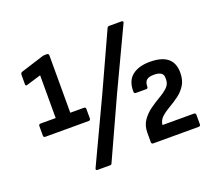

<svg xmlns="http://www.w3.org/2000/svg" viewBox="-120 -853 1188 1051"><g transform="rotate(-20 474.0 -327.5)"><path d="M73 -236Q62 -236 62 -247V-302Q62 -313 73 -313H161V-562L78 -537Q66 -533 66 -544V-598Q66 -611 76 -614L209 -656Q217 -658 224 -658H234Q246 -658 246 -647V-313H325Q336 -313 336 -302V-247Q336 -236 325 -236ZM279 32Q267 32 272 20L446 -350L597 -680Q601 -687 608 -687H681Q686 -687 688.5 -683.5Q691 -680 688 -675L522 -323L363 25Q361 32 352 32ZM616 0Q605 0 605 -11V-65Q605 -107 625 -136Q645 -165 674 -186Q703 -207 732.5 -224Q762 -241 781.5 -259.5Q801 -278 801 -304V-316Q801 -352 746 -352Q718 -352 704.5 -341Q691 -330 691 -302Q691 -292 680 -292H621Q610 -292 610 -303Q609 -366 646.5 -396Q684 -426 750 -426Q887 -426 887 -314Q887 -270 868.5 -241Q850 -212 822.5 -192Q795 -172 767 -156Q739 -140 719.5 -122Q700 -104 697 -77H879Q891 -77 891 -66V-11Q891 0 879 0Z"/></g></svg>

Font: Sofia Sans Extra Cond
Style: Bold
Weight: 700
Width: 1
Designer: Botio Nikoltchev, Ani Petrova
Foundry: lettersoup
Version: Version 4.100; ttfautohint (v1.8.3)